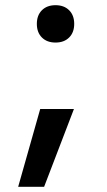

<svg xmlns="http://www.w3.org/2000/svg" viewBox="-20 -550 411 740"><path d="M50 170 135 -130H265L150 170ZM194 -386Q161 -386 141.5 -405.5Q122 -425 122 -458Q122 -491 141.5 -510.5Q161 -530 194 -530Q227 -530 246.5 -510.5Q266 -491 266 -458Q266 -425 246.5 -405.5Q227 -386 194 -386Z"/></svg>

Font: M PLUS 2 Medium
Style: Regular
Weight: 500
Designer: Coji Morishita
Foundry: UNDERFOREST DESIGN
Version: Version 1.001